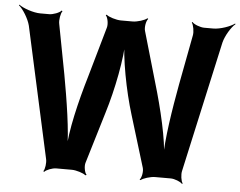

<svg xmlns="http://www.w3.org/2000/svg" viewBox="-81 -807 1116 892"><g transform="rotate(5 477.0 -361.0)"><path d="M634 -437 566 -672C561 -688 566 -719 576 -729L572 -732C562 -722 526 -711 505 -711H450C429 -711 392 -722 382 -732L378 -729C388 -719 393 -688 388 -672L321 -437C287 -323 251 -176 250 -88H254C255 -176 231 -324 210 -439L166 -670C162 -688 168 -720 176 -730L172 -733C164 -722 133 -711 116 -711H74C42 -711 -7 -728 -26 -743L-28 -740C-9 -725 18 -682 26 -650L160 -39C164 -23 160 9 152 18L156 21C164 11 193 0 210 0H284C304 0 339 11 348 20L354 18C344 8 339 -22 344 -38L416 -277C451 -390 480 -539 480 -627H475C475 -539 503 -390 538 -277L611 -38C616 -22 611 8 601 18L606 20C615 11 651 0 671 0H745C762 0 791 11 799 21L802 18C794 9 790 -23 794 -39L929 -650C937 -682 963 -725 982 -740L980 -743C961 -728 913 -711 881 -711H838C821 -711 790 -722 782 -733L779 -730C787 -720 793 -688 789 -670L745 -438C724 -324 700 -175 701 -88H705C704 -175 668 -323 634 -437Z"/></g></svg>

Font: Asimov
Style: EdgeWide
Weight: 500
Designer: Google
Version: Version 2.000980: 2014